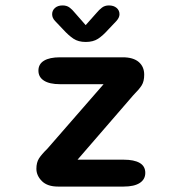

<svg xmlns="http://www.w3.org/2000/svg" viewBox="-20 -687 659 707"><path d="M114 -65.5Q114 -88.5 123.5 -103.5Q133 -118.5 154.5 -139.5L361.5 -377H201Q162.5 -377 142 -390Q121.5 -403 121.5 -427Q121.5 -451 142 -463.5Q162.5 -476 201 -476H432Q470.5 -476 490.8 -458.8Q511 -441.5 511 -412Q511 -387.5 501.8 -372.8Q492.5 -358 471 -336.5L265.5 -99H435.5Q474 -99 494.5 -87Q515 -75 515 -50.5Q515 -26.5 494.5 -13.2Q474 0 435.5 0H193.5Q154.5 0 134.2 -20.2Q114 -40.5 114 -65.5ZM408 -609 379.5 -579Q359 -556 341 -544.2Q323 -532.5 295.5 -532.5Q268.5 -532.5 250.5 -544.5Q232.5 -556.5 212 -579L183.5 -609Q172 -620.5 172 -634.5Q172 -648.5 182.5 -657.8Q193 -667 210.5 -667Q225.5 -667 235.8 -659.5Q246 -652 256 -639.5L295.5 -594.5L335.5 -639.5Q345 -651 355.5 -659Q366 -667 381 -667Q398.5 -667 409.2 -658Q420 -649 420 -634.5Q420 -622 408 -609Z"/></svg>

Font: Sono Monospace SemiBold
Style: Regular
Weight: 600
Designer: Tyler Finck
Foundry: Tyler Finck
Version: Version 2.112